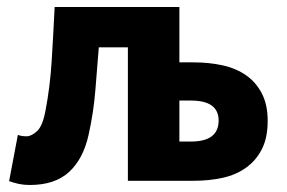

<svg xmlns="http://www.w3.org/2000/svg" viewBox="-20 -516 820 548"><path d="M65 12Q48 12 34 9Q20 6 6 1L31 -131Q36 -129 42 -128Q48 -127 56 -127Q70 -127 86 -142Q102 -157 110 -201Q123 -269 127.5 -342Q132 -415 136 -496H492V-338H532Q577 -338 615.5 -329.5Q654 -321 682.5 -301Q711 -281 727.5 -249Q744 -217 744 -171Q744 -123 727.5 -90.5Q711 -58 682.5 -37.5Q654 -17 615.5 -8.5Q577 0 532 0H345V-381H262Q257 -318 252 -256.5Q247 -195 233 -132Q218 -63 177.5 -25.5Q137 12 65 12ZM492 -112H525Q604 -112 604 -172Q604 -229 525 -229H492Z"/></svg>

Font: TT Toshiba Sans
Style: Bold
Weight: 700
Designer: Paul D. Hunt
Foundry: Toshiba Corporation
Version: Version 2.020;PS 2.000;hotconv 1.0.86;makeotf.lib2.5.63406